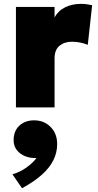

<svg xmlns="http://www.w3.org/2000/svg" viewBox="-20 -556 505 994"><path d="M62.5 0V-520H262.5V-466Q282 -501.5 318.5 -518.8Q355 -536 399 -536Q417.5 -536 430.8 -533.8Q444 -531.5 457 -529L434.5 -324Q416 -331.5 394.8 -335.8Q373.5 -340 352.5 -340Q313.5 -340 288 -319Q262.5 -298 262.5 -253V0ZM94 418.5 44.5 346.5Q84.5 334.5 117 311.2Q149.5 288 169 262Q137.5 263.5 110.5 252.8Q83.5 242 67 220.8Q50.5 199.5 50.5 170Q50.5 122.5 80 94.8Q109.5 67 156.5 67Q208.5 67 242.2 101.5Q276 136 276 190Q276 233.5 256.5 273Q237 312.5 196.8 348.5Q156.5 384.5 94 418.5Z"/></svg>

Font: Geologica Roman Black
Style: Regular
Weight: 900
Designer: Sindre Bremnes, Frode Helland
Foundry: Monokrom Skriftforlag AS
Version: Version 1.010;gftools[0.9.28]